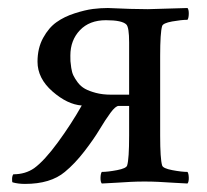

<svg xmlns="http://www.w3.org/2000/svg" viewBox="-20 -453 515 477"><path d="M11.2 0Q9.8 -1 10 -8.8Q10.3 -16.6 13.2 -20Q43 -20 64.9 -35.2Q90.3 -53.7 123.8 -99.4Q157.2 -145 183.1 -190.9Q147.5 -193.4 110.4 -225.8Q73.2 -258.3 73.2 -299.8Q73.2 -333.5 87.2 -358.9Q101.1 -384.3 120.4 -397.9Q139.6 -411.6 165.5 -419.9Q191.4 -428.2 210.7 -430.7Q230 -433.1 248 -433.1Q309.1 -430.2 347.2 -430.2L445.8 -433.1Q449.2 -429.2 449 -418.5Q448.7 -407.7 445.8 -403.8Q430.7 -403.8 407.7 -399.7Q384.8 -395.5 382.8 -388.2Q377.9 -372.1 377.9 -314V-116.2Q377.9 -58.1 382.8 -42Q384.8 -34.7 408 -30.3Q431.2 -25.9 445.8 -25.9Q448.7 -22 449 -11.5Q449.2 -1 445.8 2.9Q432.1 2.4 410.9 1Q389.6 -0.5 373.3 -1.2Q356.9 -2 338.9 -2Q321.3 -2 305.2 -1.2Q289.1 -0.5 268.1 1Q247.1 2.4 232.9 2.9Q229.5 -1 229.7 -11.5Q230 -22 232.9 -25.9Q247.6 -25.9 270.8 -30.3Q293.9 -34.7 295.9 -42Q300.8 -58.1 300.8 -116.2V-189.9H274.9Q267.1 -189.9 254.4 -172.6Q241.7 -155.3 227.5 -131.6Q213.4 -107.9 189.7 -77.1Q166 -46.4 141.1 -25.9Q105.5 3.9 42 3.9Q24.9 3.9 11.2 0ZM154.8 -314.9Q154.8 -306.2 155 -301Q155.3 -295.9 157 -284.4Q158.7 -272.9 162.4 -265.4Q166 -257.8 173.3 -248Q180.7 -238.3 191.2 -232.4Q201.7 -226.6 218.3 -222.2Q234.9 -217.8 255.9 -217.8H300.8V-347.2Q300.8 -385.3 293.9 -392.1Q283.2 -402.8 243.2 -402.8Q202.1 -402.8 178.5 -377.9Q154.8 -353 154.8 -314.9Z"/></svg>

Font: Crimson
Style: Roman
Weight: 400
Version: Version 0.8